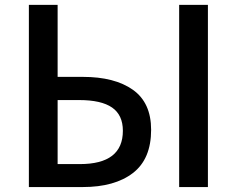

<svg xmlns="http://www.w3.org/2000/svg" viewBox="-20 -756 957 776"><path d="M96.7 0V-736.3H212.9V-445.3H314.5Q443.4 -445.3 517.1 -393.1Q590.8 -340.8 590.8 -231.4Q590.8 -113.3 517.1 -56.6Q443.4 0 314.5 0ZM212.9 -92.8H302.7Q476.6 -92.8 476.6 -227.5Q476.6 -291 433.1 -321.3Q389.6 -351.6 299.8 -351.6H212.9ZM704.1 0V-736.3H820.3V0Z"/></svg>

Font: Gen Shin Gothic Medium
Style: Regular
Weight: 500
Designer: [Source Han Sans]
Ryoko NISHIZUKA  (kana & ideographs); Paul D. Hunt (Latin, Greek & Cyrillic); Wenlong ZHANG  (bopomofo
Version: Version 1.002.20150607